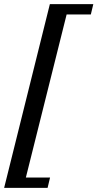

<svg xmlns="http://www.w3.org/2000/svg" viewBox="-35 -780 471 928"><path d="M-15 128 206 -760H416L404 -710H287L90 78H207L195 128Z"/></svg>

Font: Volkhov
Style: Italic
Weight: 400
Italic angle: -12°
Designer: Cyreal (www.cyreal.org)
Foundry: Cyreal (www.cyreal.org)
Version: Version 1.010